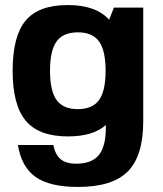

<svg xmlns="http://www.w3.org/2000/svg" viewBox="-20 -530 647 760"><path d="M249 10Q134 10 82 -52Q30 -114 30 -250Q30 -387 81.5 -448.5Q133 -510 248 -510Q360 -510 412 -452L431 -500H547V-50Q547 87 486 148.5Q425 210 289 210Q177 210 121 170.5Q65 131 51 44H191Q199 83 220.5 100.5Q242 118 281 118Q343 118 371 84Q399 50 399 -25V-35Q348 10 249 10ZM204 -134Q230 -98 288 -98Q346 -98 372 -134Q398 -170 398 -250Q398 -330 372 -366Q346 -402 288 -402Q230 -402 204 -366Q178 -330 178 -250Q178 -170 204 -134Z"/></svg>

Font: Fivo Sans
Style: Regular
Weight: 700
Designer: Alexander Slobzheninov
Foundry: Alexander Slobzheninov
Version: 1.0